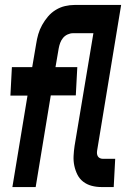

<svg xmlns="http://www.w3.org/2000/svg" viewBox="-20 -755 540 775"><path d="M30 0 91 -369H22L28 -484H110L126 -578Q129 -598 134.5 -617Q140 -636 150 -654Q160 -672 173.5 -688Q187 -704 205 -715Q223 -726 242.5 -730.5Q262 -735 281 -735H469L372 -147Q371 -141 371.5 -135Q372 -129 375 -124Q378 -119 383.5 -116.5Q389 -114 395 -114H445L439 0H389Q369 0 350 -5Q331 -10 316 -21.5Q301 -33 292.5 -50Q284 -67 280 -86Q276 -105 277 -125.5Q278 -146 281 -166L357 -621H275Q264 -621 253 -616Q242 -611 234.5 -602Q227 -593 223 -582Q219 -571 217 -560L204 -484H292L286 -370H185L124 0Z"/></svg>

Font: Iosevka SS04 Heavy
Style: Italic
Weight: 900
Italic angle: -9°
Monospace: yes
Designer: Belleve Invis
Foundry: Belleve Invis
Version: Version 19.0.0; ttfautohint (v1.8.4)